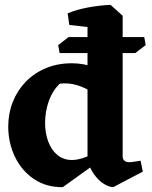

<svg xmlns="http://www.w3.org/2000/svg" viewBox="-20 -756 626 792"><path d="M226 -537 220 -570 263 -603H575L581 -570L538 -537ZM239 16Q171 17 120 -17.5Q69 -52 41.5 -109.5Q14 -167 14 -234Q14 -288 32.5 -335Q51 -382 85.5 -418Q120 -454 168.5 -474.5Q217 -495 276 -495Q326 -495 367.5 -478.5Q409 -462 438 -437L406 -330Q389 -355 361 -374.5Q333 -394 298.5 -404.5Q264 -415 227 -411Q197 -383 181.5 -339.5Q166 -296 166 -249Q166 -207 179 -172Q192 -137 217 -116.5Q242 -96 277 -96Q303 -96 337.5 -109.5Q372 -123 411 -153L406 -104ZM447 16Q430 15 411 4Q392 -7 376 -26.5Q360 -46 350 -69L341 -78V-689L436 -736L486 -691V-110Q486 -100 493 -93.5Q500 -87 511 -87Q522 -87 534 -89Q546 -91 560 -93L569 -48ZM266 -653 259 -701Q298 -717 344.5 -725.5Q391 -734 436 -736L440 -681L375 -641Z"/></svg>

Font: Eczar SemiBold
Style: Regular
Weight: 600
Designer: Vaibhav Singh
Foundry: Rosetta Type Foundry
Version: Version 2.000